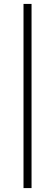

<svg xmlns="http://www.w3.org/2000/svg" viewBox="-20 -790 281 980"><path d="M100 -770V170H141V-770Z"/></svg>

Font: GradeGX
Style: Regular
Weight: 100
Width: 1
Designer: Adam Twardoch
Foundry: Adam Twardoch
Version: Version 2.002; DEVELOPMENT